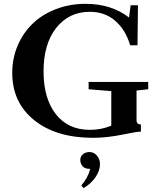

<svg xmlns="http://www.w3.org/2000/svg" viewBox="-20 -696 802 988"><path d="M459.5 13.2Q269 13.2 156 -77.6Q43 -168.5 43 -320.8Q43 -396 71 -461.7Q99.1 -527.3 148.4 -574.7Q197.8 -622.1 268.3 -649.2Q338.9 -676.3 419.9 -676.3Q552.7 -676.3 644 -606L652.3 -668.9H689.9L687.5 -462.9H649.9Q625.5 -544.4 572 -589.8Q518.6 -635.3 442.4 -635.3Q335 -635.3 269.5 -552.7Q204.1 -470.2 204.1 -328.6Q204.1 -189.5 267.3 -108.6Q330.6 -27.8 442.4 -27.8Q501.5 -27.8 552.7 -49.3V-227.1L436 -236.8V-274.4H742.7V-236.8L682.6 -230V-77.1Q682.6 -55.7 705.1 -55.7V-18.6Q688.5 -19.5 616.2 -4.4Q530.8 13.2 459.5 13.2ZM409.7 272 398.4 258.3Q432.6 219.2 444.3 172.9H441.4Q415.5 172.9 404.3 158.4Q393.1 144 393.1 127Q393.1 109.4 406.5 97.9Q419.9 86.4 440.9 86.4Q463.4 86.4 479 105.2Q494.6 124 494.6 148.4Q494.6 181.2 471.9 215.1Q449.2 249 409.7 272Z"/></svg>

Font: Elstob 8pt SemiBold
Style: Regular
Weight: 600
Designer: Peter S. Baker
Version: Version 1.015